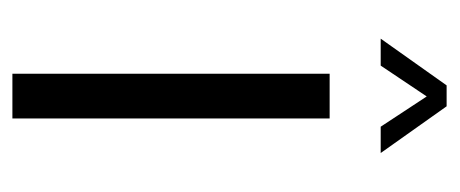

<svg xmlns="http://www.w3.org/2000/svg" viewBox="-230 -492 723 302"><g transform="rotate(90 131.0 -341.5)"><path d="M96.5 0V-499H166.8V0ZM41.3 -579.3 114.8 -683H147.7L221.2 -579.3H179.8L132.2 -651.7L83.7 -579.3Z"/></g></svg>

Font: Vivano Light
Style: Regular
Weight: 300
Designer: Joe Prince, Josias Burgherr
Version: Version 2.064;September 19, 2022;FontCreator 14.0.0.2877 64-